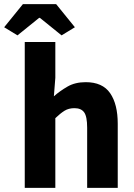

<svg xmlns="http://www.w3.org/2000/svg" viewBox="-54 -903 645 923"><path d="M65 0V-701H212V-529L205 -440Q233 -465 270 -486.5Q307 -508 358 -508Q439 -508 475.5 -455Q512 -402 512 -308V0H365V-289Q365 -343 350.5 -363Q336 -383 304 -383Q276 -383 256 -370.5Q236 -358 212 -335V0ZM-34 -772 56 -883H216L306 -772L242 -733L138 -817H134L30 -733Z"/></svg>

Font: Font
Style: ¶
Weight: 700
Designer: Paul D. Hunt
Foundry: Adobe Systems Incorporated
Version: Version 3.000